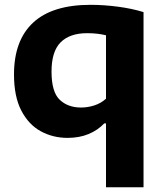

<svg xmlns="http://www.w3.org/2000/svg" viewBox="-20 -576 696 816"><path d="M430.5 220V-51.5H423Q395.5 -22.5 356.2 -6.2Q317 10 267 10Q205 10 153.2 -18.2Q101.5 -46.5 70.5 -106.2Q39.5 -166 39.5 -259.5Q39.5 -404.5 121 -480Q202.5 -555.5 365 -555.5Q421.5 -555.5 481.8 -547.5Q542 -539.5 590 -524.5V220ZM324.5 -119Q353 -119 381 -128Q409 -137 430.5 -156.5V-426Q415 -430 394.5 -432.5Q374 -435 350.5 -435Q276.5 -435 237.8 -396.2Q199 -357.5 199 -272Q199 -185 233.8 -152Q268.5 -119 324.5 -119Z"/></svg>

Font: Encode Sans Semi Expanded
Style: Bold
Weight: 700
Width: 6
Designer: Multiple Designers
Foundry: Impallari Type
Version: Version 3.000; ttfautohint (v1.8.3) -l 8 -r 50 -G 200 -x 14 